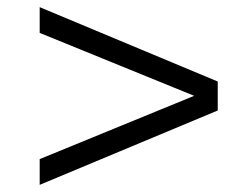

<svg xmlns="http://www.w3.org/2000/svg" viewBox="-20 -521 700 537"><path d="M91 -4V-76L523 -253L91 -429V-501L589 -293V-212Z"/></svg>

Font: Archivo SemiExpanded Light
Style: Regular
Weight: 300
Width: 6
Designer: Hector Gatti
Foundry: Omnibus-Type
Version: Version 2.001